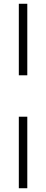

<svg xmlns="http://www.w3.org/2000/svg" viewBox="-20 -880 245 1020"><path d="M80 -860H125V-480H80ZM125 120H80V-260H125Z"/></svg>

Font: Kumar One
Style: Regular
Weight: 400
Designer: Parimal Parmar
Foundry: Indian Type Foundry
Version: Version 1.001;PS 1.001;hotconv 1.0.88;makeotf.lib2.5.647800